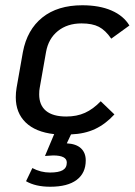

<svg xmlns="http://www.w3.org/2000/svg" viewBox="-20 -501 515 730"><path d="M363 -116 415 -66Q381 -29 341.5 -10.5Q302 8 250 10L234 44Q270 46 288 63Q306 80 306 109Q306 157 271.5 183Q237 209 171 209Q115 209 79 188L103 138Q135 155 170 155Q203 155 218.5 146Q234 137 234 117Q234 90 182 90Q175 90 151 92L186 9Q115 1 77.5 -35.5Q40 -72 40 -131Q40 -149 43 -167L67 -303Q83 -388 141 -434.5Q199 -481 293 -481Q358 -481 404 -461Q450 -441 472 -404L403 -354Q381 -386 356 -399Q331 -412 290 -412Q236 -412 200 -383Q164 -354 155 -303L131 -167Q129 -158 129 -142Q129 -101 155 -79.5Q181 -58 232 -58Q272 -58 303 -72Q334 -86 363 -116Z"/></svg>

Font: KoHo Medium
Style: Italic
Weight: 500
Italic angle: -10°
Designer: Cadson Demak & Katatrad Team
Foundry: Cadson Demak Co.,Ltd.
Version: Version 1.000